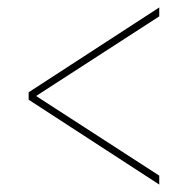

<svg xmlns="http://www.w3.org/2000/svg" viewBox="-20 -615 505 516"><path d="M408 -119V-143L77 -357L408 -571V-595L57 -367V-347Z"/></svg>

Font: Noto Serif Display Condensed Black
Style: Regular
Weight: 900
Width: 3
Designer: Monotype Design Team
Foundry: Monotype Imaging Inc.
Version: Version 2.009